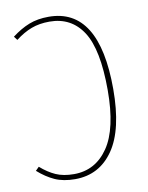

<svg xmlns="http://www.w3.org/2000/svg" viewBox="-80 -749 629 818"><g transform="rotate(-10 234.0 -340.5)"><path d="M405 -340Q405 -165 344.5 -77.5Q284 10 179 10Q128 10 91.5 -6.5Q55 -23 20 -54L35 -69Q67 -41 99.5 -26.5Q132 -12 178 -12Q271 -12 326 -92.5Q381 -173 381 -340Q381 -516 331 -593Q281 -670 187 -670Q143 -670 108.5 -657Q74 -644 39 -617L27 -633Q65 -662 102 -676.5Q139 -691 187 -691Q405 -691 405 -340Z"/></g></svg>

Font: Fira Sans Extra Condensed Thin
Style: Regular
Weight: 250
Width: 1
Designer: Carrois Corporate & Edenspiekermann AG
Foundry: Carrois Corporate GbR & Edenspiekermann AG
Version: Version 4.203